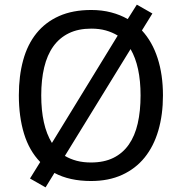

<svg xmlns="http://www.w3.org/2000/svg" viewBox="-20 -768 782 825"><path d="M634.8 -710 589.8 -637.2Q634.3 -588.9 657.2 -518.1Q680.2 -447.3 680.2 -357.9Q680.2 -275.4 660.4 -207.5Q640.6 -139.6 601.6 -91.3Q562.5 -43 504.6 -16.6Q446.8 9.8 371.1 9.8Q278.8 9.8 213.9 -24.9L175.8 37.1L108.9 -1L152.8 -71.8Q105.5 -120.6 83.3 -193.4Q61 -266.1 61 -358.9Q61 -441.9 79.6 -509.5Q98.1 -577.1 136.7 -625Q175.3 -672.9 233.9 -699Q292.5 -725.1 372.1 -725.1Q418 -725.1 457.3 -714.8Q496.6 -704.6 528.8 -686L567.9 -748ZM157.2 -357.9Q157.2 -293.9 168.5 -242.9Q179.7 -191.9 203.1 -153.8L485.8 -615.2Q462.4 -629.4 434.6 -637.2Q406.7 -645 372.1 -645Q316.4 -645 275.9 -625.2Q235.4 -605.5 209 -568.6Q182.6 -531.7 169.9 -478.5Q157.2 -425.3 157.2 -357.9ZM584 -357.9Q584 -483.4 541 -557.1L258.8 -98.1Q281.7 -84.5 309.6 -77.1Q337.4 -69.8 371.1 -69.8Q426.8 -69.8 467 -89.6Q507.3 -109.4 533.4 -146.7Q559.6 -184.1 571.8 -237.5Q584 -291 584 -357.9Z"/></svg>

Font: Droid Sans
Style: Regular
Weight: 400
Version: Version 1.00 build 113